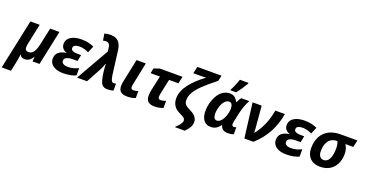

<svg xmlns="http://www.w3.org/2000/svg" viewBox="-74 -1703 5415 2849"><g transform="rotate(20 2633.5 -278.5)"><path d="M134.8 -546.4H281.7L215.3 -233.4Q206.5 -192.4 206.5 -163.6Q206.5 -137.2 220.9 -123Q235.4 -108.9 259.3 -108.9Q293 -108.9 317.6 -127.4Q342.3 -146 359.9 -184.1Q377 -221.2 391.1 -287.1L446.3 -546.4H593.3L477.1 0H366.7L373 -72.3H369.6Q321.8 9.3 245.1 9.3Q215.8 9.3 196.5 -2Q177.2 -13.2 168.9 -35.2H165.5Q158.7 31.7 141.6 110.4L114.3 240.2H-32.2Z M634.3 -142.6Q634.3 -204.6 674.3 -241.5Q714.4 -278.3 795.9 -290.5V-293.5Q754.4 -308.1 732.7 -335.9Q710.9 -363.8 710.9 -403.3Q710.9 -450.7 739 -484.9Q767.1 -519 819.6 -537.4Q872.1 -555.7 943.8 -555.7Q999 -555.7 1046.6 -545.7Q1094.2 -535.6 1139.6 -514.6L1095.2 -408.2Q1063 -425.8 1023.4 -436Q983.9 -446.3 952.1 -446.3Q905.3 -446.3 878.7 -432.4Q852.1 -418.5 852.1 -388.2Q852.1 -360.4 879.4 -347.4Q906.7 -334.5 951.2 -334.5H1012.7L992.2 -234.4H916.5Q859.4 -234.4 823 -217.3Q786.6 -200.2 786.6 -164.6Q786.6 -134.8 813.2 -118.4Q839.8 -102.1 887.2 -102.1Q928.2 -102.1 967.5 -111.6Q1006.8 -121.1 1051.8 -143.6V-28.3Q1014.2 -9.8 963.4 0Q912.6 9.8 851.6 9.8Q785.6 9.8 736.6 -8.8Q687.5 -27.3 660.9 -61.8Q634.3 -96.2 634.3 -142.6Z M1445.3 -57.1Q1431.2 -93.3 1421.6 -145.3Q1412.1 -197.3 1406.7 -254.9Q1401.4 -317.4 1401.9 -336.4H1397.5Q1378.9 -279.8 1354.5 -233.9L1228 0H1070.3L1361.8 -511.7L1366.2 -519L1361.8 -564.9Q1354.5 -654.3 1294.4 -654.3Q1275.4 -654.3 1244.6 -647L1227.5 -753.9Q1270 -766.1 1326.7 -766.1Q1375 -766.1 1409.2 -750.2Q1443.4 -734.4 1464.8 -702.1Q1492.7 -661.6 1502.9 -590.8L1550.3 -218.3Q1558.6 -162.1 1569.3 -137.7Q1582.5 -107.9 1611.3 -107.9Q1624 -107.9 1644.5 -113.3V-4.4Q1607.4 9.8 1551.8 9.8Q1511.7 9.8 1485.6 -6.6Q1459.5 -22.9 1445.3 -57.1Z M1726.1 -110.8Q1726.1 -143.1 1736.8 -190.9L1811 -546.4H1957.5L1886.2 -200.2Q1878.9 -165 1878.9 -147.5Q1878.9 -129.4 1888.4 -119.4Q1897.9 -109.4 1915.5 -109.4Q1953.1 -109.4 1993.2 -123.5V-14.2Q1939 9.8 1864.7 9.8Q1792 9.8 1759 -19.5Q1726.1 -48.8 1726.1 -110.8Z M2159.2 -114.3Q2159.2 -131.8 2162.1 -157.5Q2165 -183.1 2169.9 -204.1L2220.7 -435.1H2073.2L2088.9 -515.6L2179.7 -546.4H2537.1L2512.7 -435.1H2365.2L2316.4 -208Q2308.6 -167.5 2308.6 -150.9Q2308.6 -109.4 2348.6 -109.4Q2381.8 -109.4 2430.2 -127.4V-16.6Q2404.8 -4.4 2368.4 2.7Q2332 9.8 2292.5 9.8Q2224.1 9.8 2191.7 -20.5Q2159.2 -50.8 2159.2 -114.3Z M2776.9 61Q2776.9 47.4 2772.2 37.4Q2767.6 27.3 2756.8 18.1Q2741.2 4.9 2684.6 -23.9Q2634.3 -46.4 2606 -78.6Q2581.5 -105.5 2569.6 -139.4Q2557.6 -173.3 2557.6 -216.8Q2557.6 -327.6 2646 -443.4Q2722.7 -544.9 2872.6 -656.2Q2843.8 -651.4 2781.7 -651.4H2668.9L2693.4 -759.8H3075.7L3056.6 -674.8L3027.3 -648.4Q2911.1 -557.6 2841.8 -488.5Q2772.5 -419.4 2740.2 -361.8Q2707.5 -302.7 2707.5 -238.8Q2707.5 -216.8 2713.4 -200.7Q2719.2 -184.6 2731.9 -171.9Q2751 -148.9 2805.7 -123Q2843.8 -105 2868.2 -86.4Q2892.6 -67.9 2907.2 -46.4Q2929.7 -14.2 2929.7 26.9Q2929.7 68.4 2909.2 107.2Q2888.7 146 2840.8 193.8H2682.6Q2730.5 149.9 2753.7 117.7Q2776.9 85.4 2776.9 61Z M3028.8 -192.9Q3028.8 -255.4 3045.9 -316.4Q3062 -376.5 3090.8 -427.2Q3119.6 -478 3156.7 -509.3Q3214.4 -555.7 3283.7 -555.7Q3330.6 -555.7 3359.9 -534.2Q3389.2 -512.7 3413.6 -465.3H3417Q3439.5 -518.6 3465.3 -546.4H3592.3Q3568.8 -509.3 3546.4 -449.2Q3523.9 -389.2 3509.8 -325.2L3480 -187Q3474.1 -157.7 3474.1 -143.6Q3474.1 -108.4 3506.8 -108.4Q3521.5 -108.4 3543.5 -115.7V-5.4Q3505.9 9.8 3454.6 9.8Q3402.3 9.8 3372.8 -12Q3343.3 -33.7 3333 -78.1Q3300.8 -31.7 3265.6 -11Q3230.5 9.8 3181.6 9.8Q3107.9 9.8 3068.4 -42.5Q3028.8 -94.7 3028.8 -192.9ZM3311.5 -155.3Q3329.1 -178.7 3342.8 -212.9Q3356.9 -244.1 3364.7 -279.5Q3372.6 -314.9 3372.6 -347.2Q3372.6 -389.2 3358.4 -413.1Q3344.2 -437 3313.5 -437Q3278.8 -437 3248 -404.5Q3217.3 -372.1 3198.2 -315.4Q3179.2 -257.8 3179.2 -201.7Q3179.2 -155.8 3194.1 -132.8Q3209 -109.9 3237.3 -109.9Q3256.3 -109.9 3275.6 -121.6Q3294.9 -133.3 3311.5 -155.3ZM3352.1 -796.9H3487.3V-784.2Q3424.3 -677.2 3363.3 -602.1H3274.4V-614.3Q3292 -645 3314.9 -698.5Q3337.9 -752 3352.1 -796.9Z M3643.6 -546.4H3787.1L3812 -251.5Q3817.4 -209.5 3820.3 -130.9H3823.7Q3893.6 -218.3 3937 -319.3Q3980.5 -420.4 4002.4 -546.4H4153.3Q4125 -378.9 4051.3 -244.1Q3977.5 -109.4 3855.5 0H3712.4Z M4157.2 -142.6Q4157.2 -204.6 4197.3 -241.5Q4237.3 -278.3 4318.8 -290.5V-293.5Q4277.3 -308.1 4255.6 -335.9Q4233.9 -363.8 4233.9 -403.3Q4233.9 -450.7 4262 -484.9Q4290 -519 4342.5 -537.4Q4395 -555.7 4466.8 -555.7Q4522 -555.7 4569.6 -545.7Q4617.2 -535.6 4662.6 -514.6L4618.2 -408.2Q4585.9 -425.8 4546.4 -436Q4506.8 -446.3 4475.1 -446.3Q4428.2 -446.3 4401.6 -432.4Q4375 -418.5 4375 -388.2Q4375 -360.4 4402.3 -347.4Q4429.7 -334.5 4474.1 -334.5H4535.6L4515.1 -234.4H4439.5Q4382.3 -234.4 4345.9 -217.3Q4309.6 -200.2 4309.6 -164.6Q4309.6 -134.8 4336.2 -118.4Q4362.8 -102.1 4410.2 -102.1Q4451.2 -102.1 4490.5 -111.6Q4529.8 -121.1 4574.7 -143.6V-28.3Q4537.1 -9.8 4486.3 0Q4435.5 9.8 4374.5 9.8Q4308.6 9.8 4259.5 -8.8Q4210.4 -27.3 4183.8 -61.8Q4157.2 -96.2 4157.2 -142.6Z M4691.9 -207Q4691.9 -314 4733.4 -390.9Q4774.9 -467.8 4852.5 -507.3Q4929.2 -546.4 5035.6 -546.4H5298.8L5273.4 -435.1H5148.9Q5168.9 -406.2 5179.7 -368.9Q5190.4 -331.5 5190.4 -291.5Q5190.4 -201.2 5154.3 -130.9Q5118.2 -60.5 5053.7 -24.9Q4991.2 9.8 4909.7 9.8Q4841.3 9.8 4792.5 -15.9Q4743.7 -41.5 4717.8 -90.3Q4691.9 -139.2 4691.9 -207ZM5020.5 -178.7Q5043.5 -236.3 5043.5 -328.1Q5043.5 -385.7 5024.9 -435.1H5009.8Q4960.9 -435.1 4924.3 -411.1Q4887.7 -387.2 4867.2 -342.8Q4841.8 -289.6 4841.8 -213.9Q4841.8 -160.6 4863.8 -131.3Q4885.7 -102.1 4924.8 -102.1Q4957 -102.1 4981.2 -121.3Q5005.4 -140.6 5020.5 -178.7Z"/></g></svg>

Font: Viking Open Sans
Style: Bold Italic
Weight: 700
Italic angle: -12°
Foundry: Ascender Corporation
Version: Version 2.000